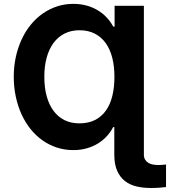

<svg xmlns="http://www.w3.org/2000/svg" viewBox="-20 -757 869 982"><path d="M50.4 -364.7Q50.4 -417.6 60.9 -465.6Q71.4 -513.5 90.6 -555Q109.7 -596.6 137.1 -630.1Q164.4 -663.7 198.3 -687.5Q232.2 -711.3 271.8 -724.3Q311.4 -737.2 355.1 -737.2Q392 -737.2 423.7 -728.3Q455.3 -719.5 480.8 -703.8Q506.4 -688.2 526.1 -667.1Q545.8 -646 558.9 -621.1H566.1V-727.3H715.9V33.4Q715.9 49.4 722.3 59.7Q728.7 70 739.2 76.2Q749.6 82.4 763.3 84.7Q777 87 791.9 87Q801.5 87 810.7 86.1Q820 85.2 829.2 84.2V199.6Q815.7 201.3 796.2 202.9Q776.6 204.5 751.1 204.5Q712.4 204.5 678.4 196.6Q644.5 188.6 619.1 169Q593.8 149.5 579.2 116.5Q564.6 83.5 564.6 33.4V-107.2H558.9Q545.8 -81.7 525.9 -60Q506 -38.4 480.3 -22.7Q454.5 -7.1 423.1 1.8Q391.7 10.7 355.1 10.7Q310.7 10.7 271 -2.3Q231.2 -15.3 197.3 -39.2Q163.4 -63.2 136.2 -97.1Q109 -131 90 -172.8Q71 -214.5 60.7 -263Q50.4 -311.4 50.4 -364.7ZM206.7 -364.3Q206.7 -307.9 219.1 -263.7Q231.5 -219.5 254.8 -188.7Q278.1 -158 311.1 -142Q344.1 -126.1 385.7 -126.1Q431.8 -126.1 465.6 -143.1Q499.3 -160.2 521.5 -191.2Q543.7 -222.3 554.5 -266.3Q565.3 -310.4 565.3 -364.3Q565.3 -417.6 554.2 -461.5Q543 -505.3 520.6 -536.6Q498.2 -567.8 464.7 -585Q431.1 -602.3 386.4 -602.3Q344.1 -602.3 310.7 -585.6Q277.3 -568.9 254.3 -538Q231.2 -507.1 218.9 -463.1Q206.7 -419 206.7 -364.3Z"/></svg>

Font: Cannonade
Style: Bold
Weight: 700
Designer: Rasmus Andersson
Foundry: rsms
Version: Version 3.012;git-f93a4a705